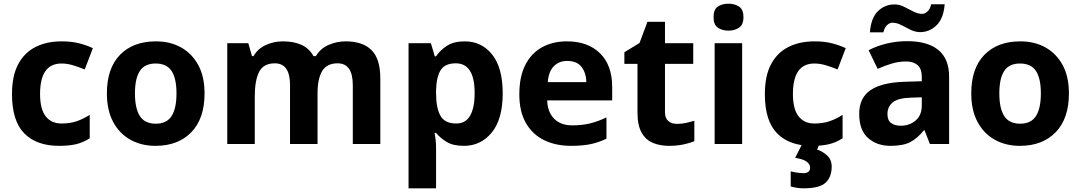

<svg xmlns="http://www.w3.org/2000/svg" viewBox="-20 -780 5855 1040"><path d="M300 10Q178 10 111.5 -57.5Q45 -125 45 -270Q45 -370 79 -433Q113 -496 173.5 -526Q234 -556 313 -556Q369 -556 410.5 -545Q452 -534 483 -519L439 -404Q404 -418 373.5 -427Q343 -436 313 -436Q197 -436 197 -271Q197 -189 227.5 -150Q258 -111 313 -111Q360 -111 396 -123.5Q432 -136 466 -158V-31Q432 -9 394.5 0.5Q357 10 300 10Z M1088 -274Q1088 -138 1016.5 -64Q945 10 822 10Q746 10 686.5 -23Q627 -56 593 -119.5Q559 -183 559 -274Q559 -410 630 -483Q701 -556 825 -556Q902 -556 961 -523Q1020 -490 1054 -427.5Q1088 -365 1088 -274ZM711 -274Q711 -193 737.5 -151.5Q764 -110 824 -110Q883 -110 909.5 -151.5Q936 -193 936 -274Q936 -355 909.5 -395.5Q883 -436 823 -436Q764 -436 737.5 -395.5Q711 -355 711 -274Z M1852 -556Q1945 -556 1992.5 -508.5Q2040 -461 2040 -356V0H1891V-319Q1891 -437 1809 -437Q1750 -437 1725 -395Q1700 -353 1700 -274V0H1551V-319Q1551 -437 1469 -437Q1407 -437 1383.5 -390.5Q1360 -344 1360 -257V0H1211V-546H1325L1345 -476H1353Q1378 -518 1421.5 -537Q1465 -556 1512 -556Q1572 -556 1614 -536.5Q1656 -517 1678 -476H1691Q1716 -518 1760.5 -537Q1805 -556 1852 -556Z M2497 -556Q2589 -556 2646 -484.5Q2703 -413 2703 -274Q2703 -135 2644 -62.5Q2585 10 2493 10Q2434 10 2399 -11.5Q2364 -33 2342 -60H2334Q2342 -18 2342 20V240H2193V-546H2314L2335 -475H2342Q2364 -508 2401 -532Q2438 -556 2497 -556ZM2449 -437Q2391 -437 2367.5 -401Q2344 -365 2342 -291V-275Q2342 -196 2365.5 -153.5Q2389 -111 2451 -111Q2502 -111 2526.5 -153.5Q2551 -196 2551 -276Q2551 -437 2449 -437Z M3051 -556Q3164 -556 3230 -491.5Q3296 -427 3296 -308V-236H2944Q2946 -173 2981.5 -137Q3017 -101 3080 -101Q3133 -101 3176 -111.5Q3219 -122 3265 -144V-29Q3225 -9 3180.5 0.5Q3136 10 3073 10Q2991 10 2928 -20.5Q2865 -51 2829 -113Q2793 -175 2793 -269Q2793 -365 2825.5 -428.5Q2858 -492 2916 -524Q2974 -556 3051 -556ZM3052 -450Q3009 -450 2980.5 -422Q2952 -394 2947 -335H3156Q3155 -385 3130 -417.5Q3105 -450 3052 -450Z M3647 -109Q3672 -109 3695 -114Q3718 -119 3741 -126V-15Q3717 -5 3681.5 2.5Q3646 10 3604 10Q3555 10 3516.5 -6Q3478 -22 3455.5 -61.5Q3433 -101 3433 -171V-434H3362V-497L3444 -547L3487 -662H3582V-546H3735V-434H3582V-171Q3582 -140 3600 -124.5Q3618 -109 3647 -109Z M3926 -760Q3959 -760 3983 -744.5Q4007 -729 4007 -687Q4007 -646 3983 -630Q3959 -614 3926 -614Q3892 -614 3868.5 -630Q3845 -646 3845 -687Q3845 -729 3868.5 -744.5Q3892 -760 3926 -760ZM4000 -546V0H3851V-546Z M4378 10Q4256 10 4189.5 -57.5Q4123 -125 4123 -270Q4123 -370 4157 -433Q4191 -496 4251.5 -526Q4312 -556 4391 -556Q4447 -556 4488.5 -545Q4530 -534 4561 -519L4517 -404Q4482 -418 4451.5 -427Q4421 -436 4391 -436Q4275 -436 4275 -271Q4275 -189 4305.5 -150Q4336 -111 4391 -111Q4438 -111 4474 -123.5Q4510 -136 4544 -158V-31Q4510 -9 4472.5 0.5Q4435 10 4378 10ZM4485 122Q4485 178 4452.5 209Q4420 240 4334 240Q4312 240 4294.5 237Q4277 234 4263 230V148Q4277 152 4297.5 155Q4318 158 4333 158Q4347 158 4357.5 151.5Q4368 145 4368 128Q4368 110 4350 96Q4332 82 4287 75L4325 0H4419L4406 30Q4436 40 4460.5 62.5Q4485 85 4485 122Z M4894 -557Q5004 -557 5062.5 -509.5Q5121 -462 5121 -364V0H5017L4988 -74H4984Q4949 -30 4910 -10Q4871 10 4803 10Q4730 10 4682 -32.5Q4634 -75 4634 -163Q4634 -250 4695 -291.5Q4756 -333 4878 -337L4973 -340V-364Q4973 -407 4950.5 -427Q4928 -447 4888 -447Q4848 -447 4810 -435.5Q4772 -424 4734 -407L4685 -508Q4729 -531 4782.5 -544Q4836 -557 4894 -557ZM4915 -251Q4843 -249 4815 -225Q4787 -201 4787 -162Q4787 -128 4807 -113.5Q4827 -99 4859 -99Q4907 -99 4940 -127.5Q4973 -156 4973 -208V-253ZM4692 -605Q4698 -683 4735.5 -719.5Q4773 -756 4825 -756Q4852 -756 4877.5 -743Q4903 -730 4927.5 -717.5Q4952 -705 4975 -705Q4990 -705 5004 -718Q5018 -731 5024 -757H5097Q5091 -680 5053 -643Q5015 -606 4964 -606Q4938 -606 4912.5 -618.5Q4887 -631 4862.5 -644Q4838 -657 4814 -657Q4799 -657 4785 -644Q4771 -631 4765 -605Z M5770 -274Q5770 -138 5698.5 -64Q5627 10 5504 10Q5428 10 5368.5 -23Q5309 -56 5275 -119.5Q5241 -183 5241 -274Q5241 -410 5312 -483Q5383 -556 5507 -556Q5584 -556 5643 -523Q5702 -490 5736 -427.5Q5770 -365 5770 -274ZM5393 -274Q5393 -193 5419.5 -151.5Q5446 -110 5506 -110Q5565 -110 5591.5 -151.5Q5618 -193 5618 -274Q5618 -355 5591.5 -395.5Q5565 -436 5505 -436Q5446 -436 5419.5 -395.5Q5393 -355 5393 -274Z"/></svg>

Font: Noto Sans Gurmukhi
Style: Bold
Weight: 700
Designer: Jelle Bosma - Monotype Design Team
Foundry: Monotype Imaging Inc.
Version: Version 2.004; ttfautohint (v1.8.4.7-5d5b)